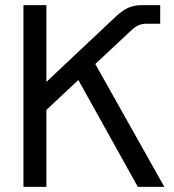

<svg xmlns="http://www.w3.org/2000/svg" viewBox="-20 -725 676 745"><path d="M71 0V-705H160V0ZM514.8 0 269 -441.4 336.1 -501 617.6 0ZM117.1 -258.2V-407.3H160L428.8 -660.2Q441.8 -672.2 453.1 -680.5Q464.4 -688.8 476.3 -694.2Q488.2 -699.7 501.1 -702.3Q514 -705 530 -705H601.6V-633H552Q531.7 -633 518.2 -627.4Q504.6 -621.7 486.6 -604.7L327.6 -455.9L307.6 -436.8Z"/></svg>

Font: TikTok Sans Light
Style: Regular
Weight: 300
Version: Version 4.000